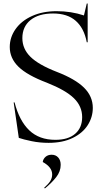

<svg xmlns="http://www.w3.org/2000/svg" viewBox="-20 -790 578 1082"><path d="M86 -13 57 -213H62Q89 -109 145 -55.5Q201 -2 292 -2Q364 -2 403.5 -36Q443 -70 443 -130Q443 -191 396.5 -236.5Q350 -282 244 -324Q133 -366 84 -414Q35 -462 35 -525Q35 -580 68 -626.5Q101 -673 161 -700Q221 -727 299 -727Q381 -727 453 -703L469 -770H474V-552H469Q454 -631 407 -672.5Q360 -714 279 -714Q198 -714 152 -677Q106 -640 106 -575Q106 -515 151.5 -470Q197 -425 300 -385Q404 -345 453.5 -296Q503 -247 503 -182Q503 -130 474.5 -85Q446 -40 389.5 -12.5Q333 15 254 15Q204 15 158 5.5Q112 -4 86 -13ZM274 193Q274 152 221 123Q223 106 236.5 94Q250 82 271 82Q294 82 308 97.5Q322 113 322 139Q322 176 297 208Q272 240 233 272L229 268Q253 247 263.5 230Q274 213 274 193Z"/></svg>

Font: Nyght Serif Light
Style: Regular
Weight: 300
Designer: Maksym Kobuzan
Version: Version 0.410